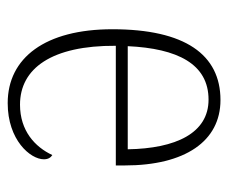

<svg xmlns="http://www.w3.org/2000/svg" viewBox="-67 -516 593 499"><g transform="rotate(90 229.5 -266.5)"><path d="M248 10C344 10 394 -49 394 -84C394 -96 389 -102 383 -106C362 -61 320 -22 252 -22C158 -22 98 -104 99 -271H410V-294C410 -451 347 -543 240 -543C122 -543 56 -451 56 -262C56 -88 130 10 248 10ZM368 -302H100C106 -431 146 -512 239 -512C326 -512 366 -427 368 -302Z"/></g></svg>

Font: Noto Serif Bengali SemiCondensed ExtraLight
Style: Regular
Weight: 200
Width: 4
Designer: Juan Bruce, Universal Thirst, Indian Type Foundry and the Monotype Design Team.
Foundry: Monotype Imaging Inc.
Version: Version 2.003